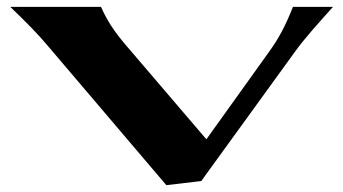

<svg xmlns="http://www.w3.org/2000/svg" viewBox="-20 -529 1003 561"><path d="M568 0 842 -378C870 -417 910 -461 953 -509H836C813 -451 794 -416 765 -376L583 -122L347 -398C314 -437 295 -465 275 -509H10C60 -461 92 -428 118 -397L466 12Z"/></svg>

Font: Coconat
Style: Bold
Weight: 900
Width: 8
Designer: Sara Lavazza
Foundry: Collletttivo
Version: Version 1.000;Glyphs 3.2 (3217)